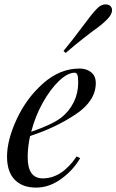

<svg xmlns="http://www.w3.org/2000/svg" viewBox="-20 -840 530 874"><path d="M117 -221Q106 -171 106 -124Q106 -28 175 -28Q261 -28 329 -128L345 -120Q313 -65 258.5 -25.5Q204 14 144 14Q82 14 47 -22Q12 -58 12 -127Q12 -203 56.5 -298.5Q101 -394 177 -461Q253 -528 342 -528Q374 -528 395 -511Q416 -494 416 -462Q416 -381 325 -320Q234 -259 117 -221ZM122 -240Q217 -273 258 -304Q295 -333 315.5 -374.5Q336 -416 336 -464Q336 -491 332 -500Q328 -509 320 -509Q288 -509 248.5 -471.5Q209 -434 174.5 -372Q140 -310 122 -240ZM361 -726Q399 -778 419 -798Q438 -820 460 -820Q474 -820 482 -813Q490 -805 490 -794Q490 -774 467 -751Q445 -728 399 -696Q392 -691 357 -663.5Q322 -636 279 -599L269 -608Q308 -655 361 -726Z"/></svg>

Font: Playfair Display
Style: Italic
Weight: 400
Italic angle: -14°
Designer: Claus Eggers Sørensen
Foundry: Claus Eggers Sørensen
Version: Version 1.200; ttfautohint (v1.6)